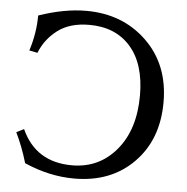

<svg xmlns="http://www.w3.org/2000/svg" viewBox="-51 -752 792 814"><g transform="rotate(5 344.5 -345.5)"><path d="M294.4 10.7Q187.5 10.7 81.5 -36.1Q61.5 -104.5 32.7 -163.6L64.5 -179.7Q125.5 -44.4 279.8 -44.4Q395 -44.4 468.3 -131.8Q541.5 -219.2 541.5 -364.3Q541.5 -498.5 477.5 -571.3Q413.6 -644 302.2 -644Q219.7 -644 168 -605.2Q116.2 -566.4 92.8 -506.8L57.6 -513.7Q82 -589.8 82 -664.6Q190.9 -702.1 283.7 -702.1Q439 -702.1 541.3 -603.3Q643.6 -504.4 643.6 -344.7Q643.6 -185.5 546.9 -87.4Q450.2 10.7 294.4 10.7Z"/></g></svg>

Font: Almanac
Style: Regular
Weight: 400
Designer: Eden's Almanac
Version: Version 3.501;March 28, 2021;FontCreator 13.0.0.2683 64-bit